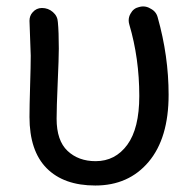

<svg xmlns="http://www.w3.org/2000/svg" viewBox="-20 -568 608 601"><path d="M278.3 12.7Q179.7 12.7 126 -41.5Q72.3 -95.7 72.3 -202.1Q72.3 -234.4 74.2 -298.3Q76.2 -362.3 76.2 -393.6L72.3 -502.9Q72.3 -518.6 82 -529.3Q93.8 -543 111.3 -543Q130.9 -543 145.5 -530.3Q160.2 -517.6 161.1 -499Q164.1 -468.8 164.1 -416Q164.1 -386.7 160.6 -308.6Q157.2 -230.5 157.2 -196.3Q157.2 -127.9 191.4 -95.7Q225.6 -63.5 279.3 -63.5Q340.8 -63.5 378.4 -114.7Q416 -166 416 -267.6Q416 -385.7 384.8 -491.2Q382.8 -498 382.8 -503.9Q382.8 -515.6 388.7 -525.4Q397.5 -542 415 -545.9Q421.9 -547.9 427.7 -547.9Q440.4 -547.9 451.2 -541Q468.8 -532.2 473.6 -513.7Q507.8 -392.6 507.8 -271.5Q507.8 -135.7 445.3 -61.5Q382.8 12.7 278.3 12.7Z"/></svg>

Font: Gen Jyuu GothicX Regular
Style: Regular
Weight: 400
Designer: [Source Han Sans]
Ryoko NISHIZUKA  (kana & ideographs); Paul D. Hunt (Latin, Greek & Cyrillic); Wenlong ZHANG  (bopomofo
Version: Version 1.002.20150607